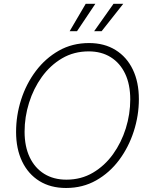

<svg xmlns="http://www.w3.org/2000/svg" viewBox="-20 -960 767 991"><path d="M320.8 10.3Q241.2 10.3 183.3 -25.6Q125.5 -61.5 94.2 -126.7Q63 -191.9 63 -278.8Q63 -364.3 89.1 -445.8Q115.2 -527.3 164.8 -593.3Q214.4 -659.2 283.7 -698.5Q353 -737.8 439.5 -737.8Q518.6 -737.8 576.4 -701.9Q634.3 -666 665.5 -601.1Q696.8 -536.1 696.8 -448.2Q696.8 -363.8 670.4 -282Q644 -200.2 595 -134.3Q545.9 -68.4 476.6 -29.1Q407.2 10.3 320.8 10.3ZM322.8 -32.7Q398.9 -32.7 459.7 -68.6Q520.5 -104.5 563.5 -164.3Q606.4 -224.1 629.4 -297.6Q652.3 -371.1 652.3 -446.8Q652.3 -523.9 626 -579.3Q599.6 -634.8 551.5 -664.8Q503.4 -694.8 438 -694.8Q361.3 -694.8 300.3 -658.9Q239.3 -623 196 -563Q152.8 -502.9 129.9 -429.4Q106.9 -356 106.9 -280.3Q106.9 -204.1 133.3 -148.4Q159.7 -92.8 208.3 -62.7Q256.8 -32.7 322.8 -32.7ZM377.4 -798.8H339.4L422.4 -940.4H472.2ZM504.4 -798.8H465.8L565.9 -940.4H616.2Z"/></svg>

Font: Inter 24pt ExtraLight
Style: Italic
Weight: 250
Italic angle: -9.3988°
Version: Version 4.001;git-66647c0bb